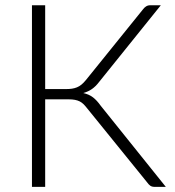

<svg xmlns="http://www.w3.org/2000/svg" viewBox="-20 -728 680 748"><path d="M626 0H582Q572 0 565.5 -4.5Q559 -9 552 -19L319.5 -306Q312.5 -315 305.8 -321.8Q299 -328.5 290.8 -332.8Q282.5 -337 272 -339Q261.5 -341 247.5 -341H156V0H104.5V-707.5H156V-381H237.5Q250 -381 260.2 -382.5Q270.5 -384 279.8 -387.8Q289 -391.5 297.5 -398.5Q306 -405.5 315 -416.5L537 -691.5Q542 -698.5 549 -703Q556 -707.5 565 -707.5H606.5L365.5 -408Q352.5 -391 338 -381Q323.5 -371 304.5 -365.5Q327 -360.5 342.2 -348.8Q357.5 -337 372 -316.5Z"/></svg>

Font: Lato 2
Style: Regular
Weight: 300
Designer: Lukasz Dziedzic with Adam Twardoch and Botio Nikoltchev
Foundry: tyPoland Lukasz Dziedzic
Version: Version 2.015; 2015-08-06; http://www.latofonts.com/